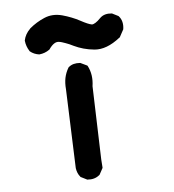

<svg xmlns="http://www.w3.org/2000/svg" viewBox="-45 -610 591 653"><g transform="rotate(-5 250.0 -284.0)"><path d="M226.1 -0.5 206.5 -10.3 205.1 -10.7 204.6 -11.7Q201.7 -15.1 199.5 -18.6Q197.3 -22 195.8 -25.9Q194.3 -29.8 193.1 -33.9Q191.9 -38.1 191.4 -42.5V-43L181.6 -313Q179.7 -334 183.3 -351.6Q187 -369.1 196.3 -384.8L196.8 -385.7L197.3 -386.2Q205.1 -393.1 215.1 -395.8Q225.1 -398.4 236.8 -397.5H237.8L238.8 -397L259.3 -387.2L261.2 -386.2L262.2 -384.8Q278.3 -354 272.5 -314.9L280.3 -64L282.2 -37.6V-35.6L281.7 -34.2L270 -12.7L269 -11.7L268.1 -11.2Q252 2 228 0H227.1ZM101.1 -438.5Q83.5 -440.9 70.3 -451.7L69.8 -452.1L69.3 -453.1Q58.6 -469.7 56.6 -488.8V-489.7V-490.2Q61 -511.7 78.1 -528.3V-528.8Q90.3 -539.1 103 -546.9Q115.7 -554.7 129.4 -560.5Q157.7 -572.8 190.9 -564Q207 -559.6 221.9 -553.7Q236.8 -547.9 250.5 -540.5Q276.4 -526.4 288.6 -524.4Q293 -523.9 300.8 -528.6Q308.6 -533.2 318.8 -543.9L319.3 -544.4Q327.1 -551.8 337.2 -554.4Q347.2 -557.1 359.4 -555.7H360.4L360.8 -555.2L380.4 -545.4L381.3 -544.9L382.3 -543.9Q390.1 -535.2 392.8 -523.9Q395.5 -512.7 393.6 -500V-499L393.1 -498L379.4 -472.7L378.4 -471.7L377.4 -471.2Q331.1 -434.6 290 -438.5Q270 -440.4 252.7 -445.3Q235.4 -450.2 220.2 -457.5Q212.9 -461.4 206.3 -464.1Q199.7 -466.8 193.6 -469Q187.5 -471.2 182.1 -472.9Q176.8 -474.6 171.9 -475.1Q155.3 -478 137.7 -452.6L137.2 -451.7L136.2 -451.2Q121.1 -440.4 102.1 -438.5H101.6Z"/></g></svg>

Font: NaikaiFont
Style: SemiBold
Weight: 600
Version: Version 1.89